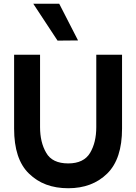

<svg xmlns="http://www.w3.org/2000/svg" viewBox="-20 -991 724 1021"><path d="M286 -775 395 -776 295 -971H157ZM343 10C428 10 497 -16 550 -68C603 -120 629 -200 629 -307V-700H492V-315C492 -260 481 -215 459 -178C437 -141 398 -122 343 -122C286 -122 247 -141 226 -178C204 -215 193 -261 193 -315V-700H55V-307C55 -199 81 -119 134 -68C187 -16 256 10 343 10Z"/></svg>

Font: Be Vietnam
Style: Bold
Weight: 700
Designer: Gabriel Lam
Foundry: TypeRant
Version: Version 4.000